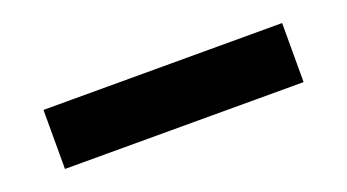

<svg xmlns="http://www.w3.org/2000/svg" viewBox="-28 -107 790 437"><g transform="rotate(-20 367.0 111.5)"><path d="M78 183V40H656V183Z"/></g></svg>

Font: DM Sans 12pt Black
Style: Regular
Weight: 900
Version: Version 4.004;gftools[0.9.30]